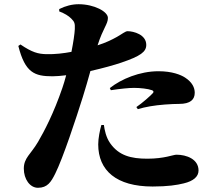

<svg xmlns="http://www.w3.org/2000/svg" viewBox="-20 -844 1040 911"><path d="M506 -416C552 -423 591 -427 616 -427C645 -427 682 -423 701 -416C709 -413 710 -408 706 -403C697 -392 654 -354 627 -336L634 -326C670 -337 711 -344 762 -348C788 -350 813 -351 830 -351C884 -351 904 -372 904 -404C904 -428 892 -454 858 -476C838 -489 797 -506 732 -506C643 -506 555 -469 501 -426ZM473 -251C476 -228 483 -192 503 -164C544 -106 601 -91 679 -91C760 -91 802 -110 817 -110C865 -110 922 -89 922 -35C922 -6 898 15 852 26C820 34 776 41 704 41C532 41 446 -35 446 -159C446 -188 454 -227 461 -251ZM77 -633 67 -626C99 -499 144 -482 229 -482C247 -482 270 -484 294 -487C288 -465 282 -444 276 -427C235 -307 190 -221 160 -170C126 -112 93 -95 93 -44C93 6 122 47 160 47C205 47 222 20 242 -20C279 -94 341 -282 373 -384C386 -425 398 -468 409 -507C467 -520 524 -536 556 -547C647 -578 674 -598 674 -631C674 -680 614 -696 585 -696C575 -696 558 -682 535 -669C510 -655 481 -641 443 -629C470 -713 492 -729 492 -759C492 -789 427 -824 353 -824C322 -824 291 -816 261 -801V-790C287 -780 305 -769 318 -756C334 -740 336 -733 335 -706C334 -684 328 -643 319 -598C283 -591 240 -586 200 -587C161 -588 133 -595 77 -633Z"/></svg>

Font: Noto Serif CJK HK Black
Style: Regular
Weight: 900
Designer: Ryoko NISHIZUKA 西塚涼子 (kana & ideographs); Frank Grießhammer (Latin, Greek & Cyrillic); Wenlong ZHANG 张文龙 (bopomofo); San
Foundry: Adobe
Version: Version 2.001;hotconv 1.1.0;makeotfexe 2.6.0